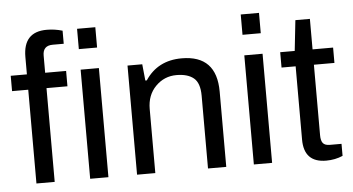

<svg xmlns="http://www.w3.org/2000/svg" viewBox="-51 -821 1693 922"><g transform="rotate(-5 795.5 -359.5)"><path d="M90 0V-452H12V-526H90V-610Q90 -731 203 -731Q242 -731 279 -720V-657H226Q178 -657 178 -609V-526H279V-452H178V0ZM349 -625V-723H437V-625ZM349 0V-526H437V0Z M575 0V-526H646L654 -447H661Q721 -538 837 -538Q1005 -538 1005 -363V0H917V-351Q917 -412 888 -436Q859 -460 805 -460Q746 -460 704.5 -418Q663 -376 663 -309V0Z M1138 -625V-723H1226V-625ZM1138 0V-526H1226V0Z M1486 12Q1379 12 1379 -99V-452H1311V-526H1381L1397 -673H1467V-526H1566V-452H1467V-112Q1467 -86 1476.5 -74Q1486 -62 1510 -62H1566V-4Q1529 12 1486 12Z"/></g></svg>

Font: Archivo
Style: Regular
Weight: 400
Designer: Hector Gatti
Foundry: Omnibus-Type
Version: Version 2.001